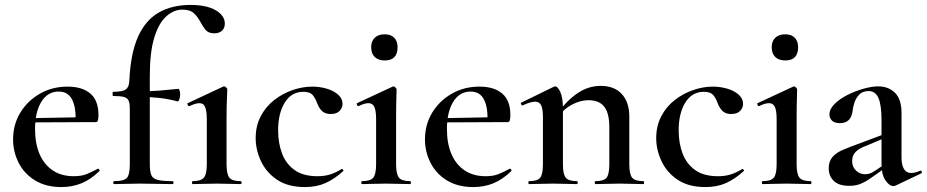

<svg xmlns="http://www.w3.org/2000/svg" viewBox="-20 -746 3756 778"><path d="M229 12Q166 12 122 -15Q78 -42 55.5 -86.5Q33 -131 33 -181Q33 -241 62 -289Q91 -337 141 -366Q191 -395 254 -395Q313 -395 346 -367Q379 -339 379 -280Q379 -267 377 -259Q375 -251 368 -251H286Q289 -309 272.5 -342Q256 -375 218 -375Q173 -375 147.5 -333.5Q122 -292 122 -223Q122 -165 140 -122.5Q158 -80 193 -56Q228 -32 279 -32Q310 -32 331 -40.5Q352 -49 376 -62Q378 -64 381.5 -60Q385 -56 383 -53Q347 -18 309.5 -3Q272 12 229 12ZM93 -250 92 -267 314 -271V-251Z M443 0Q439 0 439 -6Q439 -12 443 -12Q482 -12 494 -25Q506 -38 506 -81V-306Q506 -329 500.5 -339.5Q495 -350 480.5 -353.5Q466 -357 439 -357Q436 -357 436 -365.5Q436 -374 439 -374Q476 -374 489.5 -383.5Q503 -393 504 -418Q509 -529 539 -596.5Q569 -664 623 -695Q677 -726 752 -726Q817 -726 854 -704.5Q891 -683 891 -650Q891 -633 880 -622Q869 -611 848 -611Q824 -611 812.5 -625.5Q801 -640 791 -659Q781 -678 765.5 -692.5Q750 -707 719 -707Q684 -707 653.5 -679.5Q623 -652 605 -593Q587 -534 587 -439V-81Q587 -52 593 -37Q599 -22 619 -17Q639 -12 679 -12Q683 -12 683 -6Q683 0 679 0Q645 0 612.5 -1Q580 -2 545 -2Q517 -2 490.5 -1Q464 0 443 0ZM700 -335Q662 -345 627.5 -349Q593 -353 554 -353V-376Q591 -376 627 -379Q663 -382 703 -386Q706 -386 708 -378.5Q710 -371 710 -362Q710 -352 706.5 -343Q703 -334 700 -335ZM761 0Q758 0 758 -6Q758 -12 761 -12Q794 -12 806 -26Q818 -40 818 -81V-263Q818 -312 803 -323.5Q788 -335 747 -316Q743 -315 740.5 -321Q738 -327 741 -328L884 -395Q889 -398 895 -393Q901 -388 901 -384Q901 -373 899.5 -344Q898 -315 898 -264V-81Q898 -40 909.5 -26Q921 -12 955 -12Q959 -12 959 -6Q959 0 955 0Q936 0 911.5 -1Q887 -2 858 -2Q830 -2 805 -1Q780 0 761 0Z M1216 12Q1147 12 1103 -17.5Q1059 -47 1037.5 -93Q1016 -139 1016 -186Q1016 -236 1036.5 -275Q1057 -314 1091 -340.5Q1125 -367 1165.5 -381Q1206 -395 1246 -395Q1275 -395 1303 -387Q1331 -379 1349.5 -363Q1368 -347 1368 -325Q1368 -309 1356 -296.5Q1344 -284 1320 -284Q1298 -284 1285.5 -295.5Q1273 -307 1265 -328Q1257 -350 1246 -362Q1235 -374 1209 -374Q1161 -374 1134 -330.5Q1107 -287 1107 -218Q1107 -167 1122.5 -125Q1138 -83 1173 -57.5Q1208 -32 1266 -32Q1295 -32 1317.5 -39Q1340 -46 1364 -61Q1366 -63 1369.5 -59Q1373 -55 1371 -53Q1336 -21 1299.5 -4.5Q1263 12 1216 12Z M1447 0Q1444 0 1444 -6Q1444 -12 1447 -12Q1481 -12 1492.5 -26Q1504 -40 1504 -81V-263Q1504 -297 1497 -312.5Q1490 -328 1473 -328Q1465 -328 1455 -325Q1445 -322 1433 -316Q1429 -315 1426.5 -321Q1424 -327 1427 -328L1571 -395Q1573 -396 1574 -396Q1578 -396 1582.5 -391.5Q1587 -387 1587 -384Q1587 -373 1586 -344Q1585 -315 1585 -264V-81Q1585 -40 1596.5 -26Q1608 -12 1642 -12Q1645 -12 1645 -6Q1645 0 1642 0Q1622 0 1597 -1Q1572 -2 1544 -2Q1517 -2 1491.5 -1Q1466 0 1447 0ZM1539 -501Q1513 -501 1498.5 -515Q1484 -529 1484 -555Q1484 -579 1498.5 -593Q1513 -607 1539 -607Q1564 -607 1577.5 -593Q1591 -579 1591 -555Q1591 -501 1539 -501Z M1898 12Q1835 12 1791 -15Q1747 -42 1724.5 -86.5Q1702 -131 1702 -181Q1702 -241 1731 -289Q1760 -337 1810 -366Q1860 -395 1923 -395Q1982 -395 2015 -367Q2048 -339 2048 -280Q2048 -267 2046 -259Q2044 -251 2037 -251H1955Q1958 -309 1941.5 -342Q1925 -375 1887 -375Q1842 -375 1816.5 -333.5Q1791 -292 1791 -223Q1791 -165 1809 -122.5Q1827 -80 1862 -56Q1897 -32 1948 -32Q1979 -32 2000 -40.5Q2021 -49 2045 -62Q2047 -64 2050.5 -60Q2054 -56 2052 -53Q2016 -18 1978.5 -3Q1941 12 1898 12ZM1762 -250 1761 -267 1983 -271V-251Z M2393 0Q2390 0 2390 -6Q2390 -12 2393 -12Q2427 -12 2438 -26Q2449 -40 2449 -81V-231Q2449 -287 2428.5 -313.5Q2408 -340 2364 -340Q2332 -340 2298.5 -322.5Q2265 -305 2243 -274L2238 -286Q2277 -339 2320.5 -368.5Q2364 -398 2414 -398Q2470 -398 2500 -364.5Q2530 -331 2530 -274V-81Q2530 -40 2541.5 -26Q2553 -12 2587 -12Q2590 -12 2590 -6Q2590 0 2587 0Q2568 0 2543 -1Q2518 -2 2490 -2Q2463 -2 2437.5 -1Q2412 0 2393 0ZM2124 0Q2121 0 2121 -6Q2121 -12 2124 -12Q2158 -12 2169 -26Q2180 -40 2180 -81V-272Q2180 -304 2173 -319Q2166 -334 2148 -334Q2139 -334 2126 -330Q2113 -326 2098 -319Q2094 -318 2091.5 -323.5Q2089 -329 2092 -330L2223 -394Q2228 -396 2230 -396Q2240 -396 2250.5 -373Q2261 -350 2261 -306V-81Q2261 -40 2272.5 -26Q2284 -12 2318 -12Q2321 -12 2321 -6Q2321 0 2318 0Q2299 0 2274 -1Q2249 -2 2221 -2Q2194 -2 2168.5 -1Q2143 0 2124 0Z M2839 12Q2770 12 2726 -17.5Q2682 -47 2660.5 -93Q2639 -139 2639 -186Q2639 -236 2659.5 -275Q2680 -314 2714 -340.5Q2748 -367 2788.5 -381Q2829 -395 2869 -395Q2898 -395 2926 -387Q2954 -379 2972.5 -363Q2991 -347 2991 -325Q2991 -309 2979 -296.5Q2967 -284 2943 -284Q2921 -284 2908.5 -295.5Q2896 -307 2888 -328Q2880 -350 2869 -362Q2858 -374 2832 -374Q2784 -374 2757 -330.5Q2730 -287 2730 -218Q2730 -167 2745.5 -125Q2761 -83 2796 -57.5Q2831 -32 2889 -32Q2918 -32 2940.5 -39Q2963 -46 2987 -61Q2989 -63 2992.5 -59Q2996 -55 2994 -53Q2959 -21 2922.5 -4.5Q2886 12 2839 12Z M3070 0Q3067 0 3067 -6Q3067 -12 3070 -12Q3104 -12 3115.5 -26Q3127 -40 3127 -81V-263Q3127 -297 3120 -312.5Q3113 -328 3096 -328Q3088 -328 3078 -325Q3068 -322 3056 -316Q3052 -315 3049.5 -321Q3047 -327 3050 -328L3194 -395Q3196 -396 3197 -396Q3201 -396 3205.5 -391.5Q3210 -387 3210 -384Q3210 -373 3209 -344Q3208 -315 3208 -264V-81Q3208 -40 3219.5 -26Q3231 -12 3265 -12Q3268 -12 3268 -6Q3268 0 3265 0Q3245 0 3220 -1Q3195 -2 3167 -2Q3140 -2 3114.5 -1Q3089 0 3070 0ZM3162 -501Q3136 -501 3121.5 -515Q3107 -529 3107 -555Q3107 -579 3121.5 -593Q3136 -607 3162 -607Q3187 -607 3200.5 -593Q3214 -579 3214 -555Q3214 -501 3162 -501Z M3609 6Q3605 8 3600 8Q3584 8 3568 -15Q3552 -38 3552 -82V-258Q3552 -321 3539.5 -349Q3527 -377 3500 -377Q3475 -377 3461.5 -362.5Q3448 -348 3442 -329.5Q3436 -311 3435 -298Q3432 -273 3419.5 -260Q3407 -247 3384 -247Q3361 -247 3351 -257.5Q3341 -268 3341 -282Q3341 -304 3361.5 -324.5Q3382 -345 3413.5 -361Q3445 -377 3479 -386.5Q3513 -396 3539 -396Q3580 -396 3606.5 -370Q3633 -344 3633 -288V-108Q3633 -77 3643 -61Q3653 -45 3672 -45Q3688 -45 3708 -54Q3713 -56 3715 -50.5Q3717 -45 3712 -43ZM3421 7Q3379 7 3358.5 -13Q3338 -33 3338 -64Q3338 -92 3353 -109.5Q3368 -127 3395 -138.5Q3422 -150 3455 -162L3562 -202L3565 -187L3492 -156Q3480 -152 3466 -144.5Q3452 -137 3442.5 -125Q3433 -113 3433 -93Q3433 -69 3449 -54.5Q3465 -40 3485 -40Q3494 -40 3503 -42.5Q3512 -45 3524 -53L3578 -89L3579 -74L3508 -24Q3485 -8 3465.5 -0.5Q3446 7 3421 7Z"/></svg>

Font: Cormorant Garamond Light SemiBold
Style: Regular
Weight: 600
Version: Version 4.001